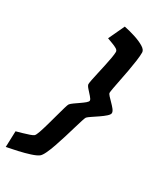

<svg xmlns="http://www.w3.org/2000/svg" viewBox="-242 -878 981 1162"><g transform="rotate(30 249.0 -297.5)"><path d="M215.8 -681.2 268.1 -793Q307.1 -785.2 346.2 -772.5Q385.3 -759.8 411.4 -743.9Q437.5 -728 437.5 -709.5Q437.5 -685.5 432.6 -649.7Q427.7 -613.8 420.4 -574.2Q413.1 -534.7 405.8 -498.3Q398.4 -461.9 393.6 -435.3Q388.7 -408.7 388.7 -399.9Q388.7 -393.6 399.9 -381.3Q411.1 -369.1 425.5 -354.7Q439.9 -340.3 451.2 -326.2Q462.4 -312 462.4 -300.8Q462.4 -290.5 446.3 -276.1Q430.2 -261.7 408 -246.6Q385.7 -231.4 366.2 -218.5Q346.7 -205.6 339.8 -198.2Q336.4 -194.3 328.9 -170.9Q321.3 -147.5 311 -112.3Q300.8 -77.1 288.6 -37.6Q276.4 2 263.7 38.8Q251 75.7 238.3 102.3Q225.6 128.9 214.4 137.7Q199.2 149.4 163.6 160.9Q127.9 172.4 85.7 181.9Q43.5 191.4 8.3 198.2L12.2 86.4Q29.8 81.5 54 74.7Q78.1 67.9 98.4 60.8Q118.7 53.7 124.5 48.3Q131.3 42.5 140.6 15.6Q149.9 -11.2 160.2 -47.9Q170.4 -84.5 180.4 -121.1Q190.4 -157.7 198 -184.1Q205.6 -210.4 209.5 -215.3Q216.3 -223.6 232.2 -234.9Q248 -246.1 265.9 -258.3Q283.7 -270.5 296.4 -281.2Q309.1 -292 309.1 -299.3Q309.1 -308.1 294.7 -324Q280.3 -339.8 265.9 -356.2Q251.5 -372.6 251.5 -381.8Q251.5 -390.1 256.1 -413.3Q260.7 -436.5 267.8 -468Q274.9 -499.5 282 -532Q289.1 -564.5 293.7 -591.6Q298.3 -618.7 298.3 -632.8Q298.3 -644.5 284.9 -652.6Q271.5 -660.6 252.4 -667.5Q233.4 -674.3 215.8 -681.2Z"/></g></svg>

Font: Andika
Style: Bold Italic
Weight: 700
Italic angle: -14°
Designer: Victor Gaultney, Annie Olsen, Julie Remington, Don Collingsworth, Eric Hays, Becca Hirsbrunner
Foundry: SIL International
Version: Version 6.101